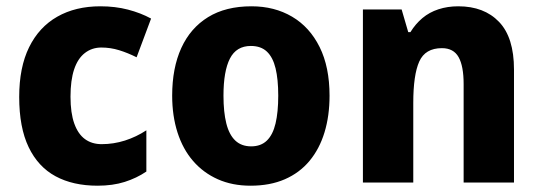

<svg xmlns="http://www.w3.org/2000/svg" viewBox="-20 -580 1715 610"><path d="M290 10Q212 10 156.5 -20Q101 -50 71 -112.5Q41 -175 41 -272Q41 -366 72.5 -430Q104 -494 162 -527Q220 -560 299 -560Q346 -560 386.5 -549.5Q427 -539 460 -521L414 -398Q386 -412 358.5 -420.5Q331 -429 302 -429Q272 -429 249.5 -411.5Q227 -394 215.5 -359.5Q204 -325 204 -273Q204 -221 216 -187.5Q228 -154 250 -138Q272 -122 303 -122Q341 -122 377 -133.5Q413 -145 445 -166V-35Q414 -14 376 -2Q338 10 290 10Z M1027 -276Q1027 -212 1011 -159.5Q995 -107 963.5 -69Q932 -31 885 -10.5Q838 10 776 10Q718 10 672 -10.5Q626 -31 593.5 -68.5Q561 -106 544 -159Q527 -212 527 -276Q527 -364 556 -427.5Q585 -491 641 -525.5Q697 -560 779 -560Q852 -560 908 -527Q964 -494 995.5 -430.5Q1027 -367 1027 -276ZM690 -276Q690 -224 699 -188Q708 -152 727.5 -133.5Q747 -115 778 -115Q809 -115 828 -133.5Q847 -152 855.5 -188Q864 -224 864 -276Q864 -328 855.5 -363Q847 -398 828 -416Q809 -434 777 -434Q731 -434 710.5 -394Q690 -354 690 -276Z M1436 -560Q1518 -560 1565.5 -510.5Q1613 -461 1613 -359V0H1453V-313Q1453 -370 1437 -398.5Q1421 -427 1384 -427Q1331 -427 1312 -384.5Q1293 -342 1293 -253V0H1133V-550H1256L1277 -478H1284Q1300 -504 1322 -522.5Q1344 -541 1373 -550.5Q1402 -560 1436 -560Z"/></svg>

Font: Noto Sans Khmer SemiCondensed ExtraBold
Style: Regular
Weight: 800
Width: 4
Designer: Danh Hong and the Monotype Design Team
Foundry: Monotype Imaging Inc.
Version: Version 2.004